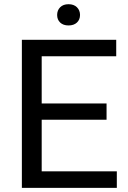

<svg xmlns="http://www.w3.org/2000/svg" viewBox="-20 -902 617 922"><path d="M85 -710.9H538.1V-631.8H180.2V-405.3H491.7V-327.1H180.2V-79.1H541V0H85ZM269 -793.7Q254.4 -807.6 254.4 -830.1Q254.4 -852.5 269 -867.2Q283.7 -881.8 309.1 -881.8Q334.5 -881.8 349.4 -867.2Q364.3 -852.5 364.3 -830.1Q364.3 -807.6 349.4 -793.7Q334.5 -779.8 309.1 -779.8Q283.7 -779.8 269 -793.7Z"/></svg>

Font: Bert Sans Medium
Style: Regular
Weight: 500
Designer: Christian Robertson, Adam Twardoch, & Cristiano Sobral
Foundry: Google
Version: Version 12.135;January 10, 2020;FontCreator 12.0.0.2547 64-b